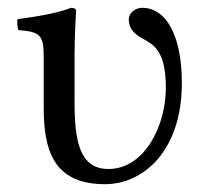

<svg xmlns="http://www.w3.org/2000/svg" viewBox="-20 -462 530 492"><path d="M171 -321C171 -371 175 -435 175 -435C175 -439 170 -442 162 -442C134 -431 94 -422 25 -413C23 -407 25 -391 27 -385C82 -380 92 -374 92 -317V-187C92 -80 115 10 249 10C347 10 446 -75 446 -249C446 -369 407 -442 344 -442C327 -442 310 -429 310 -412C310 -389 324 -375 344 -364C373 -348 405 -333 405 -237C405 -139 350 -29 258 -29C183 -29 171 -102 171 -203Z"/></svg>

Font: Libertinus Math
Style: Regular
Weight: 400
Designer: Philipp H. Poll, Khaled Hosny
Foundry: Caleb Maclennan
Version: Version 7.050;RELEASE